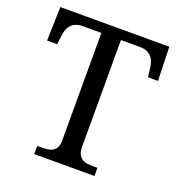

<svg xmlns="http://www.w3.org/2000/svg" viewBox="-129 -823 872 932"><g transform="rotate(20 306.5 -357.0)"><path d="M356 -113.8Q356 -90.3 362.5 -76.2Q369.1 -62 380.1 -54.4Q391.1 -46.9 406.2 -44.4Q421.4 -42 438 -42H460.9V0H149.9V-42H172.9Q189.5 -42 204.3 -44.2Q219.2 -46.4 230.5 -53.2Q241.7 -60.1 248.3 -73.5Q254.9 -86.9 254.9 -108.9V-664.1H159.2Q137.2 -664.1 122.3 -657.5Q107.4 -650.9 97.9 -639.6Q88.4 -628.4 83.7 -613.5Q79.1 -598.6 77.1 -582L71.8 -539.1H20L24.9 -713.9H587.9L592.8 -539.1H541L536.1 -582Q534.2 -598.6 529.3 -613.5Q524.4 -628.4 515.1 -639.6Q505.9 -650.9 490.7 -657.5Q475.6 -664.1 453.1 -664.1H356Z"/></g></svg>

Font: Gandom FD
Style: FD
Weight: 400
Foundry: DejaVu fonts team - Redesigned by Saber Rastikerdar - Based on Samim Font
Version: Version 0.6